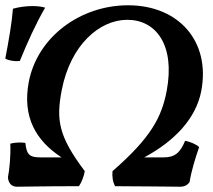

<svg xmlns="http://www.w3.org/2000/svg" viewBox="-37 -705 805 727"><path d="M725 -360C761 -548 640 -685 448 -685C268 -685 105 -566 72 -395C47 -263 98 -173 196 -109H119C75 -109 64 -118 59 -164C39 -167 16 -165 2 -161C4 -116 -1 -64 -7 -33C-5 -13 5 2 28 2C61 2 122 0 262 0C272 -15 281 -38 284 -57C184 -190 175 -251 197 -365C230 -534 339 -630 445 -630C554 -630 627 -534 594 -360C575 -262 536 -185 389 -57C387 -37 390 -15 399 0C503 0 606 2 644 2C662 2 673 -4 681 -16C687 -56 703 -108 717 -148C706 -159 683 -168 664 -172C645 -126 625 -109 581 -109H509C626 -172 705 -257 725 -360ZM38 -474C67 -545 100 -618 134 -676C121 -680 105 -682 86 -682C63 -682 37 -679 12 -672C8 -620 -3 -556 -17 -483C-2 -475 19 -472 38 -474Z"/></svg>

Font: Vollkorn Semibold
Style: Italic
Weight: 600
Italic angle: -11°
Designer: Friedrich Althausen
Foundry: Friedrich Althausen
Version: Version 4.015;PS 004.015;hotconv 1.0.88;makeotf.lib2.5.64775